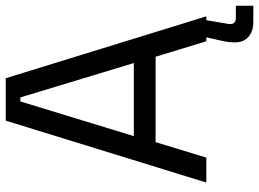

<svg xmlns="http://www.w3.org/2000/svg" viewBox="-137 -603 904 670"><g transform="rotate(-90 315.0 -268.0)"><path d="M13 0 229 -700H377L593 0H506L452 -177H154L100 0ZM175 -253H430L310 -649H296ZM573 164Q541 164 521.5 147Q502 130 502 99Q502 85 504.5 70Q507 55 511 39L523 -14H582L570 56Q569 65 567.5 70.5Q566 76 566 83Q566 103 588 103H630V164Z"/></g></svg>

Font: Space Grotesk Frontify
Style: Regular
Weight: 400
Designer: Florian Karsten
Version: Version 2.000